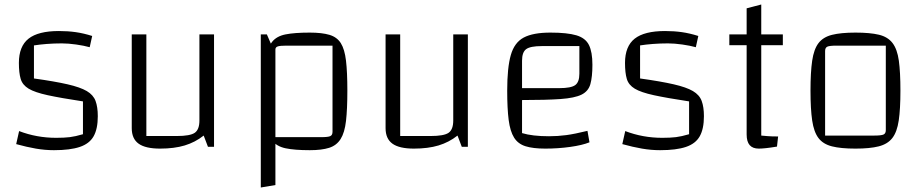

<svg xmlns="http://www.w3.org/2000/svg" viewBox="-20 -653 4095 854"><path d="M64 -373Q64 -447 107 -481Q150 -515 242 -515Q282 -515 317 -510Q352 -505 390 -493L379 -443Q354 -450 319 -455Q284 -460 255 -460Q220 -460 188 -457.5Q156 -455 131 -451V-304Q224 -291 280.5 -278Q337 -265 366 -248Q395 -231 405 -204Q415 -177 415 -136Q415 -80 396.5 -47Q378 -14 335 0.5Q292 15 220 15Q180 15 139.5 8Q99 1 52 -12L65 -70Q143 -40 230 -40Q266 -40 290.5 -43Q315 -46 349 -56V-202Q250 -217 192.5 -229.5Q135 -242 107.5 -258.5Q80 -275 72 -302Q64 -329 64 -373Z M932 -500V0H905L886 -50Q848 -20 801.5 -6Q755 8 692 8Q627 8 596.5 -14Q566 -36 566 -83V-500H631V-48H766Q826 -48 846.5 -62.5Q867 -77 867 -117V-500Z M1358 15Q1290 15 1250 6.5Q1210 -2 1190 -28.5Q1170 -55 1164 -108Q1158 -161 1158 -250Q1158 -337 1164 -389Q1170 -441 1190 -466.5Q1210 -492 1250 -500Q1290 -508 1358 -508Q1412 -508 1445.5 -498Q1479 -488 1496 -461Q1513 -434 1519 -383Q1525 -332 1525 -250Q1525 -167 1519 -115Q1513 -63 1495 -34.5Q1477 -6 1444 4.5Q1411 15 1358 15ZM1205 -43H1410Q1439 -43 1449 -47.5Q1459 -52 1459 -67V-450H1253Q1226 -450 1215.5 -446.5Q1205 -443 1205 -433ZM1140 181V-500H1167L1205 -412V170Z M2061 -500V0H2034L2015 -50Q1977 -20 1930.5 -6Q1884 8 1821 8Q1756 8 1725.5 -14Q1695 -36 1695 -83V-500H1760V-48H1895Q1955 -48 1975.5 -62.5Q1996 -77 1996 -117V-500Z M2405 8Q2351 8 2317.5 -2.5Q2284 -13 2266.5 -41Q2249 -69 2242.5 -119.5Q2236 -170 2236 -250Q2236 -352 2252 -408Q2268 -464 2309.5 -486Q2351 -508 2428 -508Q2503 -508 2543.5 -496Q2584 -484 2599.5 -453Q2615 -422 2615 -365Q2615 -311 2606 -279Q2597 -247 2566.5 -232Q2536 -217 2473 -212.5Q2410 -208 2302 -208H2272V-261H2468Q2520 -261 2538.5 -274.5Q2557 -288 2557 -325V-448H2390Q2339 -448 2320.5 -434.5Q2302 -421 2302 -383V-61Q2348 -47 2422 -47Q2461 -47 2498.5 -52Q2536 -57 2593 -71L2602 -20Q2570 -7 2516 0.5Q2462 8 2405 8Z M2760 -373Q2760 -447 2803 -481Q2846 -515 2938 -515Q2978 -515 3013 -510Q3048 -505 3086 -493L3075 -443Q3050 -450 3015 -455Q2980 -460 2951 -460Q2916 -460 2884 -457.5Q2852 -455 2827 -451V-304Q2920 -291 2976.5 -278Q3033 -265 3062 -248Q3091 -231 3101 -204Q3111 -177 3111 -136Q3111 -80 3092.5 -47Q3074 -14 3031 0.5Q2988 15 2916 15Q2876 15 2835.5 8Q2795 1 2748 -12L2761 -70Q2839 -40 2926 -40Q2962 -40 2986.5 -43Q3011 -46 3045 -56V-202Q2946 -217 2888.5 -229.5Q2831 -242 2803.5 -258.5Q2776 -275 2768 -302Q2760 -329 2760 -373Z M3355 8Q3328 8 3314.5 -7.5Q3301 -23 3301 -55V-616L3366 -633V-50Q3378 -49 3394.5 -47.5Q3411 -46 3441 -46L3436 -1Q3406 4 3386.5 6Q3367 8 3355 8ZM3224 -452V-500H3462V-452Z M3785 8Q3720 8 3680.5 -2Q3641 -12 3620.5 -39Q3600 -66 3592.5 -117Q3585 -168 3585 -250Q3585 -332 3592.5 -383Q3600 -434 3620.5 -461Q3641 -488 3680.5 -498Q3720 -508 3785 -508Q3850 -508 3889.5 -498.5Q3929 -489 3950 -461.5Q3971 -434 3978 -383Q3985 -332 3985 -250Q3985 -168 3977.5 -117Q3970 -66 3949 -39Q3928 -12 3888.5 -2Q3849 8 3785 8ZM3650 -50H3869Q3899 -50 3909.5 -54.5Q3920 -59 3920 -74V-450H3701Q3670 -450 3660 -445.5Q3650 -441 3650 -426Z"/></svg>

Font: Changa ExtraLight
Style: Regular
Weight: 250
Designer: Eduardo Rodriguez Tunni
Foundry: Eduardo Rodriguez Tunni
Version: Version 3.002; ttfautohint (v1.8.2)